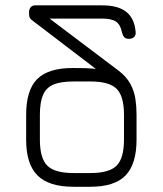

<svg xmlns="http://www.w3.org/2000/svg" viewBox="-20 -714 624 734"><path d="M260.5 0Q167 0 123.5 -43.2Q80 -86.5 80 -179.5V-275Q80 -369.5 122.2 -411.8Q164.5 -454 258 -454Q285.5 -454 303.8 -453.5Q322 -453 332.2 -452Q342.5 -451 346.5 -450.5L102 -637Q93.5 -643.5 92.2 -651Q91 -658.5 91 -666Q91 -679 97.2 -686.2Q103.5 -693.5 114 -693.5H372Q430.5 -693.5 462 -669.2Q493.5 -645 498.5 -593Q500 -579.5 492.8 -572.5Q485.5 -565.5 472.5 -565.5Q460.5 -565.5 454.8 -572Q449 -578.5 446 -591Q440.5 -620 423.2 -631.5Q406 -643 369.5 -643H169.5L432.5 -444.5Q464 -420.5 478.8 -392.5Q493.5 -364.5 497.8 -334.8Q502 -305 502 -275V-180.5Q502 -87 460.2 -43.5Q418.5 0 325 0ZM260.5 -52.5H326Q397.5 -52.5 425.8 -80.8Q454 -109 454 -180.5V-275Q454 -346.5 425.8 -374.5Q397.5 -402.5 326 -402.5H260.5Q212.5 -402.5 184.5 -390.8Q156.5 -379 144.5 -351Q132.5 -323 132.5 -275V-179.5Q132.5 -109 160.8 -80.8Q189 -52.5 260.5 -52.5Z"/></svg>

Font: Jura Light
Style: Regular
Weight: 400
Version: Version 5.106